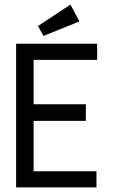

<svg xmlns="http://www.w3.org/2000/svg" viewBox="-20 -814 490 834"><path d="M50 0V-624H402V-554H126V-361H353V-289H126V-70H399V0ZM169 -658 145 -701 286 -794 325 -721Z"/></svg>

Font: Inconsolata SemiCondensed Medium
Style: Regular
Weight: 500
Width: 4
Monospace: yes
Designer: Raph Levien, Cyreal, Brenton Simpson
Foundry: Raph Levien, Cyreal, Google
Version: Version 3.001; ttfautohint (v1.8.2.53-6de2)